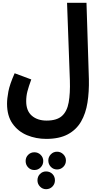

<svg xmlns="http://www.w3.org/2000/svg" viewBox="-20 -756 708 1363"><path d="M30 -20Q30 -56 39.5 -106.5Q49 -157 84 -236L202 -192Q183 -140 174.5 -107Q166 -74 166 -37Q166 31 206 65.5Q246 100 311 100Q383 100 419.5 67.5Q456 35 467.5 -29Q479 -93 476 -186L456 -736H594L611 -194Q613 -105 601 -28Q589 49 555.5 107Q522 165 461.5 197.5Q401 230 308 230Q236 230 172.5 204Q109 178 69.5 122.5Q30 67 30 -20ZM385 447Q359 447 341 428.5Q323 410 323 383Q323 358 341 339.5Q359 321 385 321Q411 321 429.5 339.5Q448 358 448 383Q448 410 429.5 428.5Q411 447 385 447ZM224 451Q198 451 180 432.5Q162 414 162 387Q162 361 180 343Q198 325 224 325Q250 325 268.5 343Q287 361 287 387Q287 414 268.5 432.5Q250 451 224 451ZM307 587Q282 587 264 568.5Q246 550 246 524Q246 497 264 479Q282 461 307 461Q334 461 352 479Q370 497 370 524Q370 550 352 568.5Q334 587 307 587Z"/></svg>

Font: Noto Sans Arabic Cond
Style: Bold
Weight: 700
Width: 3
Designer: Monotype Design Team, Nadine Chahine, Nizar Qandah and Khaled Hosny
Foundry: Monotype Imaging Inc.
Version: Version 2.012; ttfautohint (v1.8.4.7-5d5b)